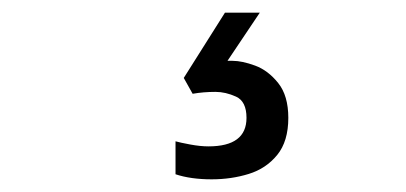

<svg xmlns="http://www.w3.org/2000/svg" viewBox="-20 -26 640 303"><path d="M314 257Q281 257 257 249V197Q264 199 280 202Q296 205 309 205Q369 205 369 160Q369 134 352.5 126.5Q336 119 320 119Q301 119 284 122L270 97L335 -6H390L339 70H347Q362 70 382.5 77.5Q403 85 419 105Q435 125 435 160Q435 197 417.5 218.5Q400 240 372.5 248.5Q345 257 314 257Z"/></svg>

Font: Hedvig Letters Sans
Style: Regular
Weight: 400
Designer: Alexander Örn & Tor Weibull
Foundry: Kanon Foundry
Version: Version 1.000; ttfautohint (v1.8.4.7-5d5b)